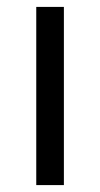

<svg xmlns="http://www.w3.org/2000/svg" viewBox="-20 -536 290 556"><path d="M165 0H85V-516H165Z"/></svg>

Font: IBM Plex Sans Var
Style: Regular
Weight: 400
Designer: Mike Abbink, Paul van der Laan, Pieter van Rosmalen
Foundry: Bold Monday
Version: Version 3.000